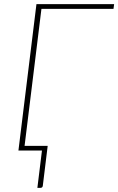

<svg xmlns="http://www.w3.org/2000/svg" viewBox="-20 -723 568 922"><path d="M525 -680.5H179L98 -22.5H209L185.5 169.5Q184 179 174.5 179H159.5L181.5 0H68.5L155 -703H528Z"/></svg>

Font: Lato Thin
Style: Italic
Weight: 200
Italic angle: -7°
Designer: Lukasz Dziedzic
Foundry: tyPoland Lukasz Dziedzic
Version: Version 2.007; 2014-02-27